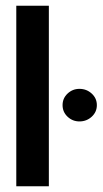

<svg xmlns="http://www.w3.org/2000/svg" viewBox="-20 -652 359 672"><path d="M37 0V-632H151V0ZM258 -227Q234 -227 216.5 -243.5Q199 -260 199 -284Q199 -308 216.5 -324.5Q234 -341 258 -341Q283 -341 301 -324.5Q319 -308 319 -284Q319 -260 301 -243.5Q283 -227 258 -227Z"/></svg>

Font: Alumni Sans Thin
Style: Bold
Weight: 700
Version: Version 1.018